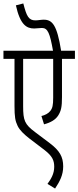

<svg xmlns="http://www.w3.org/2000/svg" viewBox="-20 -916 454 1112"><path d="M414 -575V-622H334C310 -772 283 -802 233 -802C217 -802 201 -798 185 -798C146 -798 134 -822 115 -896L72 -885C97 -772 134 -751 178 -751C193 -751 208 -754 223 -754C257 -754 269 -723 287 -622H0V-575H64V-302C64 -240 68 -216 82 -187C94 -162 118 -139 150 -114L238 -47C283 -12 294 13 294 50C294 89 277 119 255 149L299 176C326 135 346 98 346 48C346 -8 325 -44 268 -87L183 -151C123 -196 114 -218 114 -301V-575H288V-350C288 -307 284 -289 271 -273C260 -259 241 -249 220 -244L235 -196C273 -206 301 -222 317 -247C334 -274 339 -297 339 -354V-575Z"/></svg>

Font: Noto Sans Devanagari UI ExtraCondensed Light
Style: Regular
Weight: 300
Width: 2
Designer: Jelle Bosma - Monotype Design Team
Foundry: Monotype Imaging Inc.
Version: Version 2.004